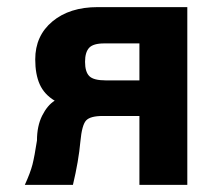

<svg xmlns="http://www.w3.org/2000/svg" viewBox="-20 -520 607 540"><path d="M372.1 -293.9V-397.9H272.9Q242.2 -397.9 230.7 -385.5Q219.2 -373 219.2 -346.2Q219.2 -317.9 231.2 -305.9Q243.2 -293.9 277.8 -293.9ZM133.8 -236.8Q104.5 -254.4 91.8 -282.7Q79.1 -311 79.1 -353Q79.1 -419.4 127.4 -459.7Q175.8 -500 254.9 -500H506.8V0H372.1V-193.8H269Q233.9 -193.8 222.2 -181.2Q210.4 -168.5 206.1 -122.1Q201.2 -67.4 185.1 0H49.8Q65.4 -34.2 71.3 -57.1Q77.1 -80.1 84 -125Q84 -165.5 98.6 -194.8Q113.3 -224.1 133.8 -236.8Z"/></svg>

Font: Perun
Style: Bold
Weight: 700
Foundry: Copyright (c) Stefan Peev, Context Ltd, 2016
Version: Version 1.0000